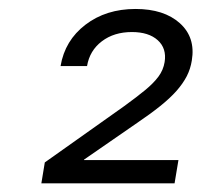

<svg xmlns="http://www.w3.org/2000/svg" viewBox="-20 -847 456 435"><path d="M73.7 -431.6 81.5 -479 261.2 -606.4Q289.6 -627 308.8 -642.8Q328.1 -658.7 339.1 -673.6Q350.1 -688.5 353 -706.5Q357.9 -737.3 337.4 -755.9Q316.9 -774.4 278.8 -774.4Q238.3 -774.4 210.7 -753.4Q183.1 -732.4 177.2 -697.3H117.2Q127 -755.4 173.6 -791Q220.2 -826.7 287.1 -826.7Q351.6 -826.7 387.5 -794.4Q423.3 -762.2 414.6 -710Q411.6 -690.9 403.1 -674.3Q394.5 -657.7 379.9 -641.1Q365.2 -624.5 343 -606.7Q320.8 -588.9 290.5 -568.4L170.4 -485.4V-484.4H384.3L375.5 -431.6Z"/></svg>

Font: Inter 28pt Light
Style: Italic
Weight: 300
Italic angle: -9.3988°
Designer: Rasmus Andersson
Foundry: rsms
Version: Version 4.001;git-66647c0bb